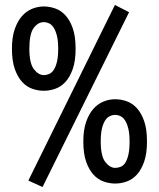

<svg xmlns="http://www.w3.org/2000/svg" viewBox="-20 -738 640 772"><path d="M28 -542Q28 -589 39.5 -621.5Q51 -654 69 -674Q87 -694 110 -703Q133 -712 156 -712Q179 -712 202 -704Q225 -696 243 -676.5Q261 -657 272.5 -624.5Q284 -592 284 -542Q284 -493 272.5 -460.5Q261 -428 243 -408.5Q225 -389 202 -381Q179 -373 156 -373Q133 -373 110 -381Q87 -389 69 -408.5Q51 -428 39.5 -460.5Q28 -493 28 -542ZM98 -542Q98 -483 116.5 -459.5Q135 -436 156 -436Q167 -436 177.5 -440.5Q188 -445 196 -457Q204 -469 209 -489.5Q214 -510 214 -542Q214 -573 209 -593.5Q204 -614 196 -626.5Q188 -639 177.5 -644Q167 -649 156 -649Q133 -649 115.5 -625.5Q98 -602 98 -542ZM315 -169Q315 -216 326.5 -248.5Q338 -281 356 -301Q374 -321 397 -330Q420 -339 443 -339Q466 -339 489 -331Q512 -323 530 -303.5Q548 -284 559.5 -251.5Q571 -219 571 -169Q571 -120 559.5 -87.5Q548 -55 530 -35.5Q512 -16 489 -8Q466 0 443 0Q420 0 397 -8Q374 -16 356 -35.5Q338 -55 326.5 -87.5Q315 -120 315 -169ZM385 -169Q385 -110 403.5 -86.5Q422 -63 443 -63Q454 -63 464.5 -67Q475 -71 483 -82.5Q491 -94 496 -115Q501 -136 501 -169Q501 -200 496 -220.5Q491 -241 483 -253.5Q475 -266 464.5 -271Q454 -276 443 -276Q432 -276 421.5 -271Q411 -266 403 -254Q395 -242 390 -221.5Q385 -201 385 -169ZM442 -718 499 -689 151 14 94 -12Z"/></svg>

Font: PT Mono
Style: Regular
Weight: 400
Monospace: yes
Designer: A.Korolkova, I.Chaeva
Foundry: ParaType Ltd
Version: Version 1.001W OFL